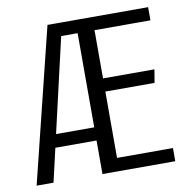

<svg xmlns="http://www.w3.org/2000/svg" viewBox="-72 -691 746 761"><g transform="rotate(-10 300.5 -310.0)"><path d="M280 -620H573V-567H348V-373H555L546 -320H348V-53H573V0H280ZM72 -135V-188H297V-135ZM15 0 168 -620H226L83 0ZM179 -567V-620H295V-567Z"/></g></svg>

Font: Smooch Sans Thin Medium
Style: Regular
Weight: 500
Version: Version 1.010